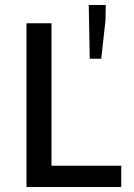

<svg xmlns="http://www.w3.org/2000/svg" viewBox="-20 -748 534 768"><path d="M86 0V-655H186V-85H465V0ZM339 -513 335 -728H403L402 -667L385 -513Z"/></svg>

Font: Source Sans 3 Medium
Style: Regular
Weight: 500
Designer: Paul D. Hunt
Foundry: Adobe
Version: Version 3.052;hotconv 1.1.0;makeotfexe 2.6.0